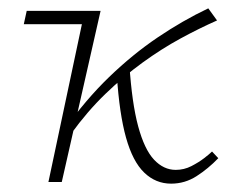

<svg xmlns="http://www.w3.org/2000/svg" viewBox="-20 -436 559 460"><path d="M150 -115 134 -125Q185 -197 241.5 -251.5Q298 -306 358 -346.5Q418 -387 479 -416L500 -387Q457 -368 412 -343.5Q367 -319 321.5 -286Q276 -253 232.5 -211Q189 -169 150 -115ZM96 0 183 -410H221L128 0ZM37 -378 44 -410H221L192 -378ZM390 4Q353 4 325.5 -22.5Q298 -49 282 -106Q266 -163 260 -255L290 -281Q296 -189 311 -133.5Q326 -78 349 -53.5Q372 -29 401 -29Q421 -29 438.5 -38Q456 -47 469 -57Q482 -67 488 -73L503 -57Q479 -32 451 -14Q423 4 390 4Z"/></svg>

Font: Ysabeau Infant ExtraLight
Style: Italic
Weight: 250
Italic angle: -12°
Designer: Christian Thalmann (Catharsis Fonts)
Version: Version 2.001;gftools[0.9.30]; featfreeze: ss01,ss02,lnum